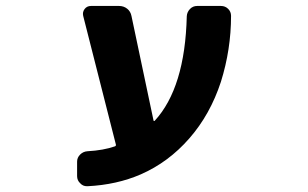

<svg xmlns="http://www.w3.org/2000/svg" viewBox="-20 -568 1040 648"><path d="M275.4 60.5Q274.4 60.5 273.4 60.5Q259.8 60.5 251 50.8Q240.2 41 240.2 26.4V-22.5Q240.2 -36.1 250.5 -46.4Q260.7 -56.6 275.4 -57.6Q329.1 -60.5 368.2 -74.2Q372.1 -76.2 371.1 -80.1L260.7 -514.6Q257.8 -527.3 265.6 -537.6Q273.4 -547.9 287.1 -547.9H381.8Q397.5 -547.9 409.2 -538.6Q420.9 -529.3 423.8 -513.7L498 -162.1Q498 -160.2 499.5 -159.7Q501 -159.2 502 -160.2Q604.5 -271.5 610.4 -513.7Q611.3 -527.3 621.1 -537.6Q630.9 -547.9 645.5 -547.9H725.6Q740.2 -547.9 750 -538.1Q759.8 -528.3 759.8 -514.6Q759.8 -401.4 725.6 -292Q689.5 -181.6 619.1 -101.1Q548.8 -20.5 455.1 20.5Q374 55.7 275.4 60.5Z"/></svg>

Font: Rounded-L Mgen+ 1m bold
Style: Bold
Weight: 700
Designer: [Source Han Sans]
Ryoko NISHIZUKA  (kana & ideographs); Paul D. Hunt (Latin, Greek & Cyrillic); Wenlong ZHANG  (bopomofo
Version: Version 1.059.20150602